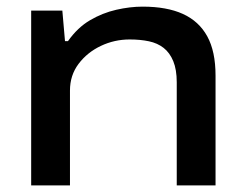

<svg xmlns="http://www.w3.org/2000/svg" viewBox="-20 -559 738 579"><path d="M74 0V-527H168L176 -435H185Q214 -476 251.5 -498Q289 -520 330.5 -529.5Q372 -539 410 -539Q483 -539 531.5 -517Q580 -495 605 -449.5Q630 -404 630 -331V0H513V-311Q513 -349 502.5 -374.5Q492 -400 473.5 -414.5Q455 -429 429 -434.5Q403 -440 371 -440Q325 -440 284 -420.5Q243 -401 217 -366.5Q191 -332 191 -286V0Z"/></svg>

Font: Archivo Expanded Medium
Style: Regular
Weight: 500
Width: 7
Designer: Hector Gatti
Foundry: Omnibus-Type
Version: Version 2.001